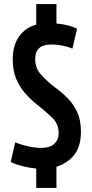

<svg xmlns="http://www.w3.org/2000/svg" viewBox="-20 -824 453 949"><path d="M159 105V9Q125 6 91.5 -2.5Q58 -11 33 -23L55 -120Q127 -93 185 -93Q226 -93 248 -113Q270 -133 270 -167Q270 -212 236.5 -244Q203 -276 157 -312Q127 -337 101 -367Q75 -397 59 -437Q43 -477 43 -531Q43 -598 73.5 -642.5Q104 -687 159 -702V-804H259V-708Q321 -702 361 -682L338 -584Q288 -604 233 -604Q154 -604 154 -533Q154 -487 182.5 -455.5Q211 -424 252 -392Q285 -368 314 -339Q343 -310 361.5 -270Q380 -230 380 -173Q380 -99 346 -57.5Q312 -16 259 0V105Z"/></svg>

Font: Georama Condensed SemiBold
Style: Regular
Weight: 600
Width: 3
Designer: Jean-Baptiste Levee
Foundry: Production Type
Version: Version 1.000